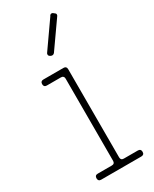

<svg xmlns="http://www.w3.org/2000/svg" viewBox="-191 -780 667 830"><g transform="rotate(-30 143.0 -365.0)"><path d="M52 -30H122Q137 -30 137 -45V-455Q137 -470 122 -470H52Q37 -470 37 -485Q37 -500 52 -500H152Q167 -500 167 -485V-45Q167 -30 182 -30H252Q267 -30 267 -15Q267 0 252 0H52Q37 0 37 -15Q37 -30 52 -30ZM125 -594 214 -721Q218 -730 225 -730Q230 -730 235 -725Q243 -720 243 -715Q243 -709 239 -705L149 -577Q144 -571 138 -571Q132 -571 128 -574Q121 -578 121 -584Q121 -590 125 -594Z"/></g></svg>

Font: ClassicType
Style: Regular
Weight: 400
Version: Version 1.004